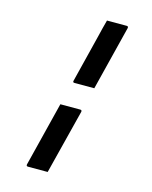

<svg xmlns="http://www.w3.org/2000/svg" viewBox="-133 -846 867 1093"><g transform="rotate(15 300.0 -300.0)"><path d="M359 -760H476Q480 -760 483 -757Q485 -753 484 -749L389 -369H272Q261 -369 264 -380L334 -661Q340 -686 346 -710.5Q352 -735 359 -760ZM226 -231H343Q354 -231 352 -220L256 160H140Q129 160 131 149Z"/></g></svg>

Font: Recursive Mn Lnr St SmB
Style: Italic
Weight: 600
Italic angle: -15°
Monospace: yes
Version: Version 1.079;hotconv 1.0.112;makeotfexe 2.5.65598; ttfautoh